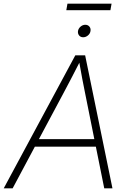

<svg xmlns="http://www.w3.org/2000/svg" viewBox="-53 -1030 687 1050"><path d="M-32.7 0 358.9 -727.5H412.6L562 0H517.1L471.2 -228H137.7L16.1 0ZM159.7 -269H462.9L412.1 -522Q404.8 -558.6 397 -598.4Q389.2 -638.2 380.9 -687Q356 -638.2 335.2 -598.4Q314.5 -558.6 294.9 -522ZM557.1 -1009.8 550.8 -974.1H309.6L315.9 -1009.8ZM401.9 -826.2Q387.7 -826.2 379.6 -836.2Q371.6 -846.2 373.5 -860.4Q376 -874.5 387.7 -884.5Q399.4 -894.5 413.6 -894.5Q427.7 -894.5 436 -884.5Q444.3 -874.5 441.9 -860.4Q439.9 -846.2 428 -836.2Q416 -826.2 401.9 -826.2Z"/></svg>

Font: Inter Display ExtraLight
Style: Italic
Weight: 200
Italic angle: -9.39999°
Designer: Rasmus Andersson
Foundry: rsms
Version: Version 4.000;git-a52131595